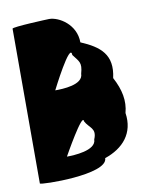

<svg xmlns="http://www.w3.org/2000/svg" viewBox="-68 -613 530 662"><g transform="rotate(-10 196.5 -282.0)"><path d="M19 -7C19 -1 256 4 256 -54C321 -76 363 -123 352 -195C363 -236 355 -276 331 -321C349 -401 307 -434 241 -462C241 -525 183 -560 149 -560C145 -560 19 -555 19 -549ZM127 -82C127 -82 206 -224 206 -192C219 -166 246 -162 230 -124C230 -85 150 -82 127 -82ZM127 -314C127 -314 206 -471 206 -424C225 -398 236 -394 225 -355C225 -316 153 -314 127 -314Z"/></g></svg>

Font: Ampere
Style: SCUltCnd
Weight: 400
Version: Version 1